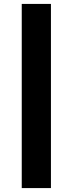

<svg xmlns="http://www.w3.org/2000/svg" viewBox="-20 -760 371 980"><path d="M91 200V-740H240V200Z"/></svg>

Font: Oxanium ExtraLight ExtraBold
Style: Regular
Weight: 800
Version: Version 2.000